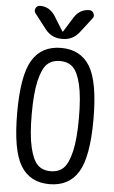

<svg xmlns="http://www.w3.org/2000/svg" viewBox="-63 -1002 626 1053"><g transform="rotate(5 250.0 -475.0)"><path d="M303.7 -914.1Q334 -960 385.7 -960Q401.4 -960 409.2 -944.8Q417 -929.7 407.2 -917L343.8 -835Q308.6 -790 252.9 -790H247.1Q191.4 -790 156.2 -835L92.8 -917Q83 -929.7 90.3 -944.8Q97.7 -960 114.3 -960Q166 -960 196.3 -914.1L248 -831.1Q248 -830.1 250 -830.1Q252 -830.1 252 -831.1ZM320.8 -642.6Q293.9 -668 250 -668Q206.1 -668 179.2 -642.6Q152.3 -617.2 136.2 -549.3Q120.1 -481.4 120.1 -365.2Q120.1 -249 136.2 -181.2Q152.3 -113.3 179.2 -87.4Q206.1 -61.5 250 -61.5Q293.9 -61.5 320.8 -87.4Q347.7 -113.3 363.8 -181.2Q379.9 -249 379.9 -365.2Q379.9 -481.4 363.8 -549.3Q347.7 -617.2 320.8 -642.6ZM408.7 -74.7Q357.4 9.8 250 9.8Q142.6 9.8 91.3 -74.7Q40 -159.2 40 -365.2Q40 -571.3 91.3 -655.8Q142.6 -740.2 250 -740.2Q357.4 -740.2 408.7 -655.8Q460 -571.3 460 -365.2Q460 -159.2 408.7 -74.7Z"/></g></svg>

Font: Rounded Mgen+ 2m regular
Style: Regular
Weight: 400
Designer: [Source Han Sans]
Ryoko NISHIZUKA  (kana & ideographs); Paul D. Hunt (Latin, Greek & Cyrillic); Wenlong ZHANG  (bopomofo
Version: Version 1.059.20150602